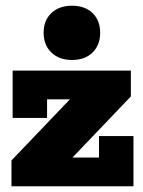

<svg xmlns="http://www.w3.org/2000/svg" viewBox="-20 -649 499 669"><path d="M20 0V-90L258 -339L279 -303H144V-238H24V-403H436V-313L198 -64L173 -100H325V-175H445V0ZM231 -440Q186 -440 159 -466Q132 -492 132 -535Q132 -578 159 -603.5Q186 -629 231 -629Q276 -629 302.5 -603.5Q329 -578 329 -535Q329 -492 302.5 -466Q276 -440 231 -440Z"/></svg>

Font: Rokkitt SemiBold Black
Style: Regular
Weight: 900
Version: Version 3.103